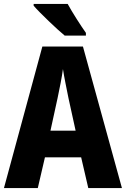

<svg xmlns="http://www.w3.org/2000/svg" viewBox="-20 -950 636 970"><path d="M322 -930H150V-921C181 -885 268 -802 307 -770H414V-784C391 -816 344 -889 322 -930ZM426 0H596L399 -715H194L0 0H171L207 -155H390ZM326 -454 362 -290H235L271 -455C281 -503 293 -561 298 -601C304 -561 317 -499 326 -454Z"/></svg>

Font: Noto Sans Thai Looped Condensed ExtraBold
Style: Regular
Weight: 800
Width: 3
Designer: Sasikarn Vongin, Ben Mitchell
Foundry: The Fontpad Ltd
Version: Version 1.001